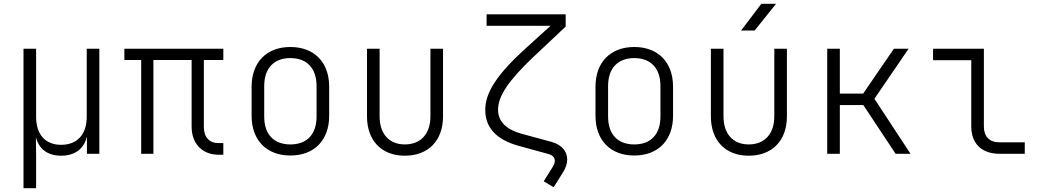

<svg xmlns="http://www.w3.org/2000/svg" viewBox="-20 -805 5440 1005"><path d="M103 180H169V8L168 -87C183 -27 227 10 300 10C373 10 419 -27 434 -87H435V0H500V-550H434V-194C434 -101 384 -47 300 -47C217 -47 169 -101 169 -194V-550H103Z M1125 5H1149V-56H1123C1076 -56 1047 -87 1047 -141V-491H1149V-550H631V-491H719V0H783V-491H983V-143C983 -53 1038 5 1125 5Z M1500 9C1624 9 1703 -70 1703 -199V-351C1703 -480 1624 -559 1500 -559C1376 -559 1297 -480 1297 -351V-199C1297 -70 1376 9 1500 9ZM1500 -49C1414 -49 1363 -101 1363 -195V-355C1363 -448 1414 -501 1500 -501C1586 -501 1637 -448 1637 -355V-195C1637 -101 1586 -49 1500 -49Z M2099 10C2222 10 2299 -69 2299 -196V-550H2233V-196C2233 -104 2182 -49 2099 -49C2017 -49 1967 -104 1967 -196V-550H1901V-196C1901 -69 1977 10 2099 10Z M2878 175 2927 97C2941 74 2949 52 2949 30C2949 -12 2921 -47 2868 -62L2710 -105C2630 -127 2587 -169 2587 -231C2587 -302 2642 -383 2770 -505L2941 -666V-730H2527V-670H2862L2726 -547C2582 -415 2520 -321 2520 -230C2520 -136 2579 -75 2690 -43L2850 1C2872 7 2884 19 2884 36C2884 45 2881 55 2874 67L2826 144Z M3300 9C3424 9 3503 -70 3503 -199V-351C3503 -480 3424 -559 3300 -559C3176 -559 3097 -480 3097 -351V-199C3097 -70 3176 9 3300 9ZM3300 -49C3214 -49 3163 -101 3163 -195V-355C3163 -448 3214 -501 3300 -501C3386 -501 3437 -448 3437 -355V-195C3437 -101 3386 -49 3300 -49Z M3859 -645H3930L4042 -785H3965ZM3899 10C4022 10 4099 -69 4099 -196V-550H4033V-196C4033 -104 3982 -49 3899 -49C3817 -49 3767 -104 3767 -196V-550H3701V-196C3701 -69 3777 10 3899 10Z M4310 0H4376V-255H4499L4668 0H4746L4557 -288L4736 -550H4659L4498 -315H4376V-550H4310Z M5212 0H5344V-60H5212C5159 -60 5130 -90 5130 -143V-550H4864V-490H5064V-143C5064 -53 5119 0 5212 0Z"/></svg>

Font: JetBrains Mono ExtraLight
Style: Regular
Weight: 240
Monospace: yes
Designer: Philipp Nurullin, Konstantin Bulenkov
Foundry: JetBrains
Version: Version 2.305